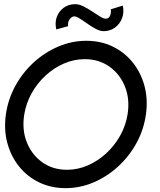

<svg xmlns="http://www.w3.org/2000/svg" viewBox="-20 -914 790 946"><path d="M303 13Q232 13 173.2 -15.2Q114.5 -43.5 74.2 -93.5Q34 -143.5 16.2 -209.2Q-1.5 -275 9 -350Q19.5 -425 55.5 -490.8Q91.5 -556.5 146.2 -606.5Q201 -656.5 267.5 -684.8Q334 -713 405 -713Q476.5 -713 535 -684.8Q593.5 -656.5 633.8 -606.5Q674 -556.5 691.8 -490.8Q709.5 -425 699 -350Q688.5 -275 652.5 -209.2Q616.5 -143.5 561.8 -93.5Q507 -43.5 440.8 -15.2Q374.5 13 303 13ZM310 -77.5Q363 -77.5 412.5 -99Q462 -120.5 503 -158.2Q544 -196 571.8 -245.2Q599.5 -294.5 608.5 -350Q620.5 -424.5 596 -486.5Q571.5 -548.5 519.5 -585.5Q467.5 -622.5 397.5 -622.5Q344.5 -622.5 295 -601Q245.5 -579.5 204.5 -541.8Q163.5 -504 136 -454.8Q108.5 -405.5 99.5 -350Q87.5 -275 112 -213.2Q136.5 -151.5 188.2 -114.5Q240 -77.5 310 -77.5ZM490.5 -760.5Q472 -760.5 449.8 -772.8Q427.5 -785 406 -800.5Q384.5 -816 366.8 -826.2Q349 -836.5 339 -832Q328 -827.5 320.8 -815.2Q313.5 -803 315.5 -785L257.5 -769Q249.5 -802 259.8 -830.2Q270 -858.5 294 -876Q318 -893.5 350.5 -893.5Q369 -893.5 390.8 -882.8Q412.5 -872 433.8 -857.8Q455 -843.5 472.5 -832.8Q490 -822 501 -822Q517 -822 523 -838.5Q529 -855 525.5 -868L585 -886.5Q592.5 -852.5 581.2 -823.8Q570 -795 546 -777.8Q522 -760.5 490.5 -760.5Z"/></svg>

Font: Urbanist Medium
Style: Italic
Weight: 500
Italic angle: -8°
Designer: Corey Hu
Foundry: Corey Hu
Version: Version 1.330; ttfautohint (v1.8.4.7-5d5b)